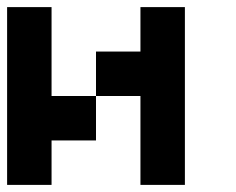

<svg xmlns="http://www.w3.org/2000/svg" viewBox="-20 -520 665 540"><path d="M125 -125V0H0V-500H125V-250H250V-125ZM500 0H375V-250H250V-375H375V-500H500Z"/></svg>

Font: Tiny5
Style: Regular
Weight: 400
Designer: Stefan Schmidt
Foundry: Made with Bits'n'Picas by Kreative Software
Version: Version 1.002; ttfautohint (v1.8.4.7-5d5b)